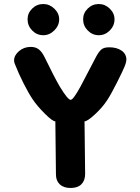

<svg xmlns="http://www.w3.org/2000/svg" viewBox="-20 -935 695 954"><path d="M258 -68 255 -332Q241 -332 202.5 -370.5Q164 -409 142 -442Q123 -470 98 -519Q73 -568 53 -619Q50 -627 50 -635Q50 -660 74.5 -681Q99 -702 133 -702Q157 -702 173 -689.5Q189 -677 202 -650Q249 -553 277 -505Q317 -439 331 -439Q344 -439 380 -505L458 -654Q471 -678 483.5 -689Q496 -700 523 -700Q560 -700 584 -683.5Q608 -667 608 -638Q608 -628 601 -609Q592 -586 561.5 -525.5Q531 -465 513 -438Q489 -401 451.5 -366.5Q414 -332 400 -332L403 -71Q403 -38 384.5 -19.5Q366 -1 331 -1Q296 -1 277 -19Q258 -37 258 -68ZM117 -839Q117 -870 140 -892.5Q163 -915 195 -915Q226 -915 250 -892Q274 -869 274 -839Q274 -808 250 -784Q226 -760 195 -760Q163 -760 140 -783.5Q117 -807 117 -839ZM393 -839Q393 -870 416 -892.5Q439 -915 471 -915Q502 -915 525.5 -892Q549 -869 549 -839Q549 -807 525.5 -783.5Q502 -760 471 -760Q439 -760 416 -783.5Q393 -807 393 -839Z"/></svg>

Font: Mali
Style: Bold
Weight: 700
Designer: Kitiyaporn Chalermlarp | Katatrad Aksorn Co.,Ltd.
Foundry: Cadson Demak Co.,Ltd.
Version: Version 1.000; ttfautohint (v1.6)